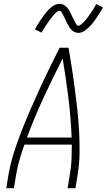

<svg xmlns="http://www.w3.org/2000/svg" viewBox="-20 -985 559 1005"><path d="M13 0 25 -74Q35 -131 53 -187Q71 -243 92.5 -298.5Q114 -354 138 -409Q162 -464 187 -518.5Q212 -573 238.5 -627Q265 -681 292 -735H339Q348 -681 356.5 -627Q365 -573 372 -518.5Q379 -464 385 -409Q391 -354 394 -298.5Q397 -243 396.5 -186.5Q396 -130 387 -74L375 0H334L346 -74Q353 -112 354.5 -151Q356 -190 356 -228H108Q94 -190 83 -151.5Q72 -113 65 -74L53 0ZM355 -265Q351 -370 338 -473.5Q325 -577 308 -679Q256 -577 208 -473.5Q160 -370 121 -265ZM391 -813Q384 -813 378.5 -814.5Q373 -816 368 -818.5Q363 -821 358.5 -825Q354 -829 350.5 -833Q347 -837 343.5 -842Q340 -847 337.5 -852Q335 -857 332 -862Q329 -867 327 -872Q325 -877 322.5 -882.5Q320 -888 317 -893.5Q314 -899 311.5 -904.5Q309 -910 306.5 -914Q304 -918 300.5 -923.5Q297 -929 292 -929Q287 -929 283.5 -926.5Q280 -924 276.5 -921.5Q273 -919 269.5 -915.5Q266 -912 261.5 -907Q257 -902 256 -901Q255 -900 253 -897Q251 -894 248.5 -891Q246 -888 243.5 -885Q241 -882 238.5 -878.5Q236 -875 233.5 -871Q231 -867 228 -863Q225 -859 222 -854.5Q219 -850 216 -845Q213 -840 210 -835Q207 -830 204 -825Q201 -820 197 -814L163 -832Q169 -844 175 -853.5Q181 -863 187 -872Q193 -881 198.5 -889Q204 -897 209 -904Q214 -911 219 -917Q224 -923 229 -928.5Q234 -934 242 -941.5Q250 -949 257 -953.5Q264 -958 273 -961.5Q282 -965 291 -965Q298 -965 303.5 -963.5Q309 -962 314 -959.5Q319 -957 323.5 -953Q328 -949 331.5 -945Q335 -941 338.5 -936.5Q342 -932 344.5 -927Q347 -922 349.5 -916.5Q352 -911 354.5 -906Q357 -901 359.5 -895.5Q362 -890 365 -884.5Q368 -879 370.5 -874Q373 -869 375.5 -864.5Q378 -860 381.5 -855Q385 -850 390 -850Q394 -850 398 -852.5Q402 -855 405 -857.5Q408 -860 412 -863.5Q416 -867 420.5 -871.5Q425 -876 426 -877.5Q427 -879 429 -881.5Q431 -884 433.5 -887Q436 -890 438.5 -893.5Q441 -897 443.5 -900.5Q446 -904 448.5 -907.5Q451 -911 454 -915.5Q457 -920 460 -924Q463 -928 466 -933Q469 -938 472 -943Q475 -948 478 -953.5Q481 -959 484 -964L519 -946Q513 -935 507 -925Q501 -915 495 -906Q489 -897 483.5 -889Q478 -881 473 -874Q468 -867 463 -861Q458 -855 453 -850Q448 -845 440 -837.5Q432 -830 425 -825Q418 -820 409 -816.5Q400 -813 391 -813Z"/></svg>

Font: Iosevka Curly XLtObl
Style: Regular
Weight: 200
Italic angle: -9°
Monospace: yes
Designer: Belleve Invis
Foundry: Belleve Invis
Version: Version 11.1.0; ttfautohint (v1.8.3)